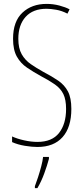

<svg xmlns="http://www.w3.org/2000/svg" viewBox="-20 -744 429 985"><path d="M346 -185Q346 -91 301 -40.5Q256 10 172 10Q144 10 107.5 4Q71 -2 42 -15V-44Q68 -32 104 -24Q140 -16 172 -16Q247 -16 283 -62Q319 -108 319 -185Q319 -233 305 -261.5Q291 -290 262 -310.5Q233 -331 189 -354Q151 -375 118.5 -397Q86 -419 66.5 -453.5Q47 -488 47 -545Q47 -634 95 -679Q143 -724 219 -724Q253 -724 285 -715.5Q317 -707 337 -696L326 -674Q297 -689 268 -694Q239 -699 219 -699Q149 -699 111.5 -657.5Q74 -616 74 -545Q74 -496 91.5 -465.5Q109 -435 138 -415Q167 -395 201 -376Q247 -352 279 -330Q311 -308 328.5 -275Q346 -242 346 -185ZM231 71Q222 105 207 146Q192 187 172 221H159V211Q166 193 175 165.5Q184 138 191.5 109.5Q199 81 201 61H231Z"/></svg>

Font: Noto Sans Gurmukhi ExtraCondensed Thin
Style: Regular
Weight: 100
Width: 2
Designer: Jelle Bosma - Monotype Design Team
Foundry: Monotype Imaging Inc.
Version: Version 2.004; ttfautohint (v1.8.4.7-5d5b)